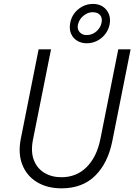

<svg xmlns="http://www.w3.org/2000/svg" viewBox="-20 -978 704 1005"><path d="M302.2 7.8Q227.1 7.8 173.6 -24.7Q120.1 -57.1 96.9 -115.7Q73.7 -174.3 88.9 -251.5L182.1 -719.7H247.1L152.8 -248Q140.1 -184.6 157 -140.6Q173.8 -96.7 212.2 -73.5Q250.5 -50.3 301.3 -50.3Q379.9 -50.3 433.1 -103Q486.3 -155.8 505.4 -250L599.1 -719.7H663.6L567.9 -239.7Q544.9 -124 478 -58.1Q411.1 7.8 302.2 7.8ZM434.1 -751.5Q405.3 -751.5 383.5 -764.9Q361.8 -778.3 351.6 -802.5Q341.3 -826.7 347.7 -858.4Q356 -902.3 390.1 -929.9Q424.3 -957.5 466.8 -957.5Q497.6 -957.5 519 -942.9Q540.5 -928.2 550 -904.1Q559.6 -879.9 553.7 -849.6Q547.9 -821.3 530.5 -799.1Q513.2 -776.9 488 -764.2Q462.9 -751.5 434.1 -751.5ZM433.6 -794.4Q462.9 -794.4 484.9 -814Q506.8 -833.5 511.7 -859.9Q516.6 -884.8 503.7 -899.4Q490.7 -914.1 464.8 -914.1Q439.5 -914.1 416.7 -895.5Q394 -877 387.7 -848.1Q383.3 -824.7 397 -809.6Q410.6 -794.4 433.6 -794.4Z"/></svg>

Font: Reddit Sans Light
Style: Italic
Weight: 300
Italic angle: -11.25°
Designer: Stephen Hutchings
Version: Version 1.013